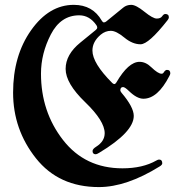

<svg xmlns="http://www.w3.org/2000/svg" viewBox="-20 -738 732 780"><path d="M279.8 -718.3Q356.9 -718.3 393.6 -653.8Q397.5 -647 402.1 -647Q406.7 -647 411.1 -650.4L480.5 -707Q494.1 -718.3 513.2 -718.3Q532.2 -718.3 566.7 -690.4Q601.1 -662.6 616.7 -662.6Q632.3 -662.6 638.7 -671.9Q645 -681.2 651.4 -681.2Q666 -681.2 666 -667.5Q666 -662.6 660.6 -655.8Q584 -558.1 551 -558.1Q518.1 -558.1 485.1 -585.4Q452.1 -612.8 430.2 -612.8Q408.2 -612.8 389.2 -597.2Q355.5 -568.8 355.5 -532.7Q355.5 -481.4 436 -400.9Q440.4 -396.5 444.6 -396.5Q448.7 -396.5 452.6 -402.8Q501.5 -486.8 546.9 -486.8Q572.3 -486.8 594.7 -464.8Q622.1 -438.5 636.2 -438.5Q641.6 -438.5 644.5 -442.9Q651.4 -454.1 658.2 -454.1Q671.9 -454.1 671.9 -439.9Q671.9 -436.5 668 -429.2Q620.6 -336.9 562.5 -336.9Q536.1 -336.9 503.9 -368.2Q487.3 -384.3 480 -384.3Q468.8 -384.3 468.8 -370.6Q468.8 -367.7 473.6 -361.3Q523.4 -302.7 523.4 -267.1Q523.4 -201.7 382.8 -117.2Q373 -111.3 369.1 -111.3Q356 -111.3 356 -124.5Q356 -132.8 370.1 -141.6Q405.3 -163.6 405.3 -196.8Q405.3 -246.6 325.9 -323Q246.6 -399.4 246.6 -458Q246.6 -516.6 306.2 -564.9L369.1 -616.2Q375 -621.1 375 -626Q375 -630.9 371.6 -635.7Q343.8 -675.8 301.8 -675.8Q226.6 -675.8 186.5 -598.1Q146.5 -520.5 146.5 -439Q146.5 -284.2 236.1 -169.2Q325.7 -54.2 477.5 -54.2Q559.6 -54.2 615.2 -85.9Q622.1 -89.8 626 -89.8Q639.2 -89.8 639.2 -74.7Q639.2 -68.4 628.9 -62Q493.7 22 381.8 22Q218.8 22 126 -95Q33.2 -211.9 33.2 -361.8Q33.2 -511.7 106.2 -615Q179.2 -718.3 279.8 -718.3Z"/></svg>

Font: UnifrakturMaguntia19
Style: Book
Weight: 400
Designer: j. 'mach' wust, Gerrit Ansmann, Georg Duffner, based on a font by Peter Wiegel, original typeface by Carl Albert Fahrenw
Version: Version 2017-03-19